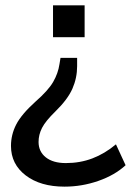

<svg xmlns="http://www.w3.org/2000/svg" viewBox="-20 -508 490 717"><path d="M178 -369V-488H296V-369ZM221 189Q131 189 76 147Q21 105 21 37Q21 -5 40.5 -43Q60 -81 112 -128Q160 -170 178.5 -202Q197 -234 202 -268L206 -292H268V-261Q268 -217 250.5 -177Q233 -137 187 -92Q150 -56 137 -30.5Q124 -5 124 22Q124 58 151 79.5Q178 101 226 101Q279 101 325 83.5Q371 66 413 31L449 109Q409 146 347.5 167.5Q286 189 221 189Z"/></svg>

Font: Nunito Sans SemiBold
Style: Regular
Weight: 600
Designer: Vernon Adams
Foundry: Vernon Adams
Version: Version 3.101; ttfautohint (v1.8.4.7-5d5b);gftools[0.9.27]